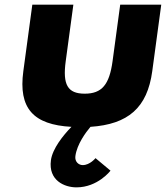

<svg xmlns="http://www.w3.org/2000/svg" viewBox="-20 -533 715 828"><path d="M199.6 158C187.9 245 257.8 275 309.8 275C401.8 275 456.6 203 456.6 203L391.9 149C391.9 149 367.8 179 336.8 179C319.8 179 301.7 165 305.1 140C312 89 349.9 38 370.1 14C532.6 3 615.2 -68 636.6 -226L675.4 -513H498.4L465.4 -269C451.7 -168 419.4 -129 345.4 -129C271.4 -129 249.7 -168 263.4 -269L296.4 -513H119.4L80.6 -226C58.9 -66 123.3 5 288.1 14C252.1 51 206.4 108 199.6 158Z"/></svg>

Font: Hussar Techniczny
Style: Bold 
Weight: 700
Foundry: Cannot Into Space Fonts
Version: Version 0.77